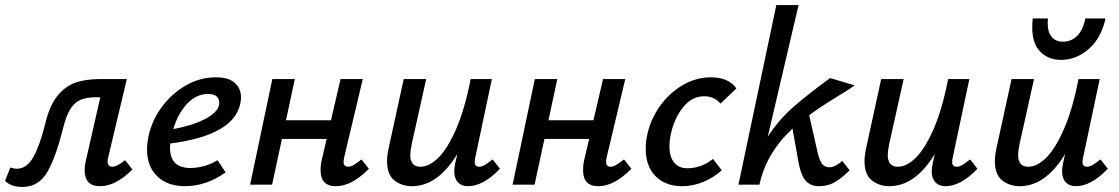

<svg xmlns="http://www.w3.org/2000/svg" viewBox="-42 -731 4428 760"><path d="M482 -60Q416 6 354 6Q293 6 293 -57Q293 -75 299 -100L355 -346H339Q299 -346 275 -335Q251 -324 235 -297Q219 -270 207 -221Q178 -105 144 -48Q110 9 47 9Q2 9 -22 -15L-1 -68Q14 -63 24 -63Q64 -63 90 -109.5Q116 -156 137 -241Q154 -314 186.5 -353Q219 -392 259.5 -405Q300 -418 352 -418H460L387 -111Q384 -101 384 -92Q384 -71 402 -71Q421 -71 453 -97Z M912 -345Q912 -334 909 -320Q882 -195 632 -163Q631 -157 631 -146Q631 -66 712 -66Q737 -66 765.5 -73.5Q794 -81 819 -97L851 -49Q816 -23 774.5 -8.5Q733 6 691 6Q621 6 580.5 -33Q540 -72 540 -139Q540 -164 546 -192Q559 -254 598.5 -307.5Q638 -361 694 -393Q750 -425 812 -425Q863 -425 887.5 -403Q912 -381 912 -345ZM826 -324Q826 -339 816 -349Q806 -359 781 -359Q734 -359 697.5 -319Q661 -279 644 -220Q720 -234 769 -259.5Q818 -285 825 -315Q826 -318 826 -324Z M1418 -63Q1351 6 1287 6Q1227 6 1227 -57Q1227 -80 1232 -100L1251 -181H1074L1035 0H948L1036 -418H1125L1090 -255H1268L1306 -418H1394L1321 -111Q1318 -99 1318 -91Q1318 -71 1336 -71Q1346 -71 1358 -78Q1370 -85 1389 -100Z M1937 -63Q1871 6 1810 6Q1785 6 1770.5 -9.5Q1756 -25 1756 -54Q1756 -63 1760 -85L1768 -121Q1690 6 1589 6Q1548 6 1519 -17Q1490 -40 1490 -94Q1490 -117 1498 -152L1556 -418H1645L1588 -162Q1582 -132 1582 -118Q1582 -71 1622 -71Q1658 -71 1694.5 -108Q1731 -145 1764.5 -222.5Q1798 -300 1821 -418H1905L1840 -111Q1837 -99 1837 -90Q1837 -71 1855 -71Q1865 -71 1877 -78Q1889 -85 1908 -100Z M2457 -63Q2390 6 2326 6Q2266 6 2266 -57Q2266 -80 2271 -100L2290 -181H2113L2074 0H1987L2075 -418H2164L2129 -255H2307L2345 -418H2433L2360 -111Q2357 -99 2357 -91Q2357 -71 2375 -71Q2385 -71 2397 -78Q2409 -85 2428 -100Z M2746 -350Q2696 -350 2661 -305.5Q2626 -261 2613 -198Q2608 -177 2608 -151Q2608 -110 2626.5 -87.5Q2645 -65 2679 -65Q2707 -65 2733.5 -75Q2760 -85 2780 -102L2815 -57Q2783 -28 2742 -11Q2701 6 2659 6Q2592 6 2553 -33.5Q2514 -73 2514 -141Q2514 -170 2519 -192Q2531 -255 2568.5 -308.5Q2606 -362 2659.5 -393.5Q2713 -425 2772 -425Q2842 -425 2873 -381L2810 -321Q2785 -350 2746 -350Z M3292 -94 3321 -57Q3288 -24 3261 -9Q3234 6 3200 6Q3165 6 3145.5 -17.5Q3126 -41 3116 -104L3095 -222Q2991 -125 2964 0H2881L3031 -711H3119L2997 -190Q3041 -257 3096 -305.5Q3151 -354 3244 -422L3341 -393Q3315 -374 3271 -348Q3210 -311 3161 -275L3195 -125Q3203 -92 3213.5 -80.5Q3224 -69 3241 -69Q3253 -69 3266.5 -76Q3280 -83 3292 -94Z M3827 -63Q3761 6 3700 6Q3675 6 3660.5 -9.5Q3646 -25 3646 -54Q3646 -63 3650 -85L3658 -121Q3580 6 3479 6Q3438 6 3409 -17Q3380 -40 3380 -94Q3380 -117 3388 -152L3446 -418H3535L3478 -162Q3472 -132 3472 -118Q3472 -71 3512 -71Q3548 -71 3584.5 -108Q3621 -145 3654.5 -222.5Q3688 -300 3711 -418H3795L3730 -111Q3727 -99 3727 -90Q3727 -71 3745 -71Q3755 -71 3767 -78Q3779 -85 3798 -100Z M4044 -622Q4044 -645 4046 -658H4106Q4102 -610 4118.5 -588Q4135 -566 4165 -566Q4199 -566 4222.5 -590Q4246 -614 4254 -658H4334Q4317 -580 4267.5 -537Q4218 -494 4158 -494Q4108 -494 4076 -526Q4044 -558 4044 -622ZM4343 -63Q4277 6 4216 6Q4191 6 4176.5 -9.5Q4162 -25 4162 -54Q4162 -63 4166 -85L4174 -121Q4096 6 3995 6Q3954 6 3925 -17Q3896 -40 3896 -94Q3896 -117 3904 -152L3962 -418H4051L3994 -162Q3988 -132 3988 -118Q3988 -71 4028 -71Q4064 -71 4100.5 -108Q4137 -145 4170.5 -222.5Q4204 -300 4227 -418H4311L4246 -111Q4243 -99 4243 -90Q4243 -71 4261 -71Q4271 -71 4283 -78Q4295 -85 4314 -100Z"/></svg>

Font: Ysabeau Infant Semibold
Style: Italic
Weight: 600
Italic angle: -12°
Designer: Christian Thalmann (Catharsis Fonts)
Version: Version 0.003